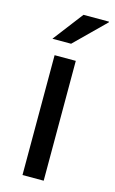

<svg xmlns="http://www.w3.org/2000/svg" viewBox="-114 -769 486 814"><g transform="rotate(15 129.5 -361.5)"><path d="M73 0V-526H166V0ZM46 -591 147 -723H259V-720L128 -591Z"/></g></svg>

Font: Archivo SemiExpanded
Style: Regular
Weight: 400
Width: 6
Designer: Hector Gatti
Foundry: Omnibus-Type
Version: Version 2.001